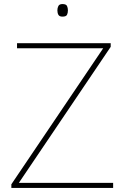

<svg xmlns="http://www.w3.org/2000/svg" viewBox="-20 -927 618 947"><path d="M538 0H36V-18L489 -689H64V-714H526V-696L73 -25H538ZM288 -907Q306 -907 310.5 -897.5Q315 -888 315 -876Q315 -863 310.5 -854Q306 -845 288 -845Q273 -845 268 -854Q263 -863 263 -876Q263 -888 268 -897.5Q273 -907 288 -907Z"/></svg>

Font: Noto Sans Tamil Thin
Style: Regular
Weight: 100
Designer: Jelle Bosma - Monotype Design Team
Foundry: Monotype Imaging Inc.
Version: Version 2.004; ttfautohint (v1.8.4.7-5d5b)